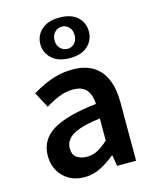

<svg xmlns="http://www.w3.org/2000/svg" viewBox="-128 -945 838 1044"><g transform="rotate(-15 291.5 -423.0)"><path d="M217 14Q168 14 131.5 -7Q95 -28 74 -64.5Q53 -101 53 -149Q53 -239 131 -287.5Q209 -336 379 -355Q378 -385 368.5 -409.5Q359 -434 337.5 -448.5Q316 -463 279 -463Q237 -463 198 -447Q159 -431 122 -408L75 -496Q106 -515 141.5 -531.5Q177 -548 217.5 -558.5Q258 -569 302 -569Q372 -569 418 -541Q464 -513 487 -459.5Q510 -406 510 -329V0H403L393 -61H389Q352 -30 309 -8Q266 14 217 14ZM259 -90Q292 -90 320.5 -105.5Q349 -121 379 -149V-273Q304 -264 260 -248Q216 -232 197.5 -209.5Q179 -187 179 -159Q179 -122 201.5 -106Q224 -90 259 -90ZM308 -632Q243 -632 207 -665Q171 -698 171 -746Q171 -795 207 -827.5Q243 -860 308 -860Q374 -860 409 -827.5Q444 -795 444 -746Q444 -698 409 -665Q374 -632 308 -632ZM308 -684Q331 -684 347.5 -701Q364 -718 364 -746Q364 -775 347.5 -792Q331 -809 308 -809Q285 -809 268 -792Q251 -775 251 -746Q251 -718 268 -701Q285 -684 308 -684Z"/></g></svg>

Font: Noto Sans JP Thin SemiBold
Style: Regular
Weight: 600
Version: Version 2.004-H2;hotconv 1.0.118;makeotfexe 2.5.65603